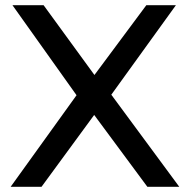

<svg xmlns="http://www.w3.org/2000/svg" viewBox="-20 -720 733 740"><path d="M548 0 343 -277 140 0H21L275 -353L28 -700H148L344 -431L544 -700H658L409 -355L671 0Z"/></svg>

Font: REM
Style: Regular
Weight: 400
Designer: Octavio Pardo
Foundry: Ashler Design
Version: Version 1.005;gftools[0.9.28]